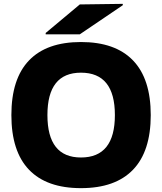

<svg xmlns="http://www.w3.org/2000/svg" viewBox="-20 -962 841 996"><path d="M400 -145Q576 -145 576 -365Q576 -585 400 -585Q226 -585 226 -365Q226 -145 400 -145ZM130.5 -81.5Q39 -177 39 -365Q39 -553 130.5 -648.5Q222 -744 400 -744Q578 -744 670 -648.5Q762 -553 762 -365Q762 -177 670 -81.5Q578 14 400 14Q222 14 130.5 -81.5ZM217 -784V-791L394 -939L617 -942V-935L394 -784Z"/></svg>

Font: Nacelle Heavy
Style: Regular
Weight: 800
Designer: Sora Sagano
Foundry: Sora Sagano
Version: Version 1.000;FEAKit 1.0